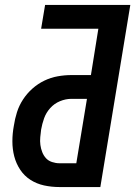

<svg xmlns="http://www.w3.org/2000/svg" viewBox="-20 -755 546 775"><path d="M220 0Q188 0 158 -6.5Q128 -13 103 -29Q78 -45 61.5 -70Q45 -95 37.5 -124Q30 -153 30 -184.5Q30 -216 36 -248Q40 -275 48.5 -302Q57 -329 73 -353.5Q89 -378 111 -397.5Q133 -417 159 -429.5Q185 -442 213 -447Q241 -452 268 -452H347L377 -639H146L162 -735H506L385 0ZM220 -96H288L331 -356H268Q245 -356 222 -346.5Q199 -337 182.5 -318.5Q166 -300 158 -277.5Q150 -255 146 -232Q144 -217 142.5 -201Q141 -185 143 -170Q145 -155 150.5 -141Q156 -127 165.5 -116.5Q175 -106 190 -101Q205 -96 220 -96Z"/></svg>

Font: Iosevka Curly
Style: Bold Italic
Weight: 700
Italic angle: -9°
Monospace: yes
Designer: Belleve Invis
Foundry: Belleve Invis
Version: Version 22.1.2; ttfautohint (v1.8.4)